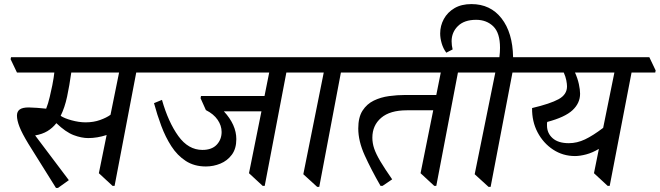

<svg xmlns="http://www.w3.org/2000/svg" viewBox="-20 -900 3230 940"><path d="M264 20H254L119 -196Q88 -247 75.5 -279Q63 -311 63 -334Q63 -354 76.5 -364Q90 -374 121 -374Q136 -374 162 -372Q188 -370 206 -368Q216 -393 223.5 -425.5Q231 -458 236 -482Q240 -504 242.5 -518.5Q245 -533 246 -545H63L32 -610L34 -620H735L766 -555L764 -545H647L541 10H531L464 -52L502 -239Q456 -224 412 -224Q379 -224 340.5 -238.5Q302 -253 256 -297Q237 -273 212 -258Q187 -243 152 -237L317 -18ZM277 -333Q294 -321 330.5 -311Q367 -301 399 -301Q438 -301 470 -312.5Q502 -324 521 -338L563 -545H329Q320 -481 308.5 -427Q297 -373 277 -333Z M988 -85Q931 -85 889.5 -112Q848 -139 819 -184Q790 -229 769.5 -284Q749 -339 734 -395L773 -411Q804 -302 853 -234Q902 -166 971 -166Q1017 -166 1041 -191.5Q1065 -217 1065 -254Q1065 -285 1045.5 -313.5Q1026 -342 988 -361L962 -419L964 -430H1275L1298 -545H742L711 -610L713 -620H1470L1501 -555L1499 -545H1382L1276 10H1266L1199 -52L1260 -355H1076Q1137 -289 1137 -219Q1137 -172 1115 -142.5Q1093 -113 1059 -99Q1025 -85 988 -85Z M1766 -545H1649L1543 15H1533L1465 -47L1565 -545H1477L1446 -610L1448 -620H1737L1768 -555Z M1853 10H1843Q1797 -70 1765.5 -139.5Q1734 -209 1734 -271Q1734 -326 1755 -358.5Q1776 -391 1810 -407.5Q1844 -424 1884.5 -429.5Q1925 -435 1964 -435H2116L2138 -545H1744L1713 -610L1715 -620H2310L2341 -555L2339 -545H2222L2116 10H2106L2039 -52L2101 -360H1972Q1889 -360 1846 -323Q1803 -286 1803 -226Q1803 -199 1812 -172.5Q1821 -146 1842 -110.5Q1863 -75 1900 -22Z M2382 15H2372L2304 -47L2405 -545H2317L2285 -610L2287 -620H2425Q2428 -644 2428 -666Q2428 -739 2395 -771Q2362 -803 2311 -803Q2253 -803 2222 -772.5Q2191 -742 2191 -698Q2191 -678 2196 -658L2165 -642Q2150 -662 2142.5 -687.5Q2135 -713 2135 -736Q2135 -774 2153 -807Q2171 -840 2205 -860Q2239 -880 2288 -880Q2381 -880 2435.5 -810Q2490 -740 2492 -620H2576L2608 -555L2606 -545H2489Z M2795 -136Q2736 -136 2688 -167.5Q2640 -199 2612 -252Q2584 -305 2585 -371Q2674 -392 2715 -414.5Q2756 -437 2756 -477Q2756 -489 2752.5 -507Q2749 -525 2740 -545H2584L2553 -610L2555 -620H3159L3190 -555L3188 -545H3072L2965 10H2955L2888 -52L2912 -171Q2880 -152 2849.5 -144Q2819 -136 2795 -136ZM2988 -545H2795Q2808 -516 2814 -488.5Q2820 -461 2820 -441Q2820 -395 2783 -360.5Q2746 -326 2659 -303Q2658 -299 2658 -295Q2658 -291 2658 -286Q2658 -248 2685.5 -223.5Q2713 -199 2765 -199Q2805 -199 2844 -217.5Q2883 -236 2933 -274Z"/></svg>

Font: Tiro Devanagari Sanskrit
Style: Italic
Weight: 400
Italic angle: -11°
Designer: Devanagari: John Hudson & Fiona Ross, assisted by Paul Hanslow. Latin: John Hudson with Paul Hanslow, assisted by Kaja S
Foundry: Tiro Typeworks Ltd.
Version: Version 1.52